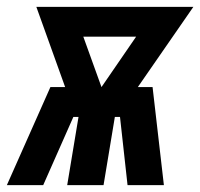

<svg xmlns="http://www.w3.org/2000/svg" viewBox="-55 -540 584 560"><path d="M-35 0 92 -286H135L51 -520H509L347 -286H390L423 0H317L295 -199H280L247 0H141L174 -199H159L71 0ZM241 -286 342 -433H188Z"/></svg>

Font: Iosevka Heavy Oblique
Style: Regular
Weight: 900
Italic angle: -9°
Monospace: yes
Designer: Belleve Invis
Foundry: Belleve Invis
Version: Version 32.5.0; ttfautohint (v1.8.4)